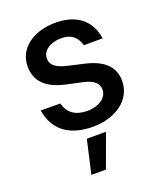

<svg xmlns="http://www.w3.org/2000/svg" viewBox="-145 -646 825 978"><g transform="rotate(-20 268.0 -157.5)"><path d="M369.7 -395.2 471.6 -395.6C456 -497.2 386 -552.6 271.7 -552.6C150.6 -552.6 63.2 -487.6 63.2 -391C63.2 -313.6 110.1 -262.1 212.4 -239.3L304.7 -219.1C357.2 -207.4 381.7 -183.9 381.7 -149.9C381.7 -107.6 336.6 -74.6 272.7 -74.6C209.9 -74.6 169.4 -101.9 155.5 -157.3L49.4 -158C68.5 -40.5 152 11 273.4 11C399.5 11 490.8 -58.9 490.8 -157.7C490.8 -234.7 441.8 -282.3 341.6 -305.4L255 -325.3C195 -339.5 169 -359.7 169.4 -396.7C169 -438.6 214.5 -468.4 272.4 -468.4C335.2 -468.4 358.7 -433.2 369.7 -395.2ZM179.7 238.6H258.5L324.9 57.5H220.9Z"/></g></svg>

Font: Magic Ui Pro Medium
Style: Regular
Weight: 500
Designer: Stefan Endress, Andreas Faust
Version: Version 1.000;FEAKit 1.0